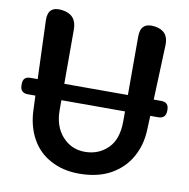

<svg xmlns="http://www.w3.org/2000/svg" viewBox="-87 -877 967 981"><g transform="rotate(10 396.0 -386.5)"><path d="M386 18Q302 18 238 -17Q174 -51 139 -115Q104 -179 101 -262L98 -336H59Q19 -336 19 -376V-383Q19 -421 57 -421H95L84 -723Q81 -800 157 -790Q233 -780 233 -703V-421H563V-725Q563 -800 637 -790Q711 -780 708 -705L697 -421H736Q775 -421 775 -382V-377Q775 -336 735 -336H694L691 -262Q688 -183 652 -120Q617 -57 549 -19Q482 18 386 18ZM396 -97Q467 -97 515 -144Q563 -191 563 -285V-336H233V-285Q233 -200 279.5 -148.5Q326 -97 396 -97Z"/></g></svg>

Font: MaokenZhuyuanTi
Style: Regular
Weight: 400
Designer: Fontworks Inc & LongZhuTi team: ZERO子、时光羊、荆南、频凡、刘鹏、Little White Dog、帆影Magmeta、奈白不弍、白日月球、ChaoTawei、雨三（排名不分先后）
Version: Version 1.000; 20230222